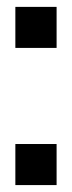

<svg xmlns="http://www.w3.org/2000/svg" viewBox="-20 -535 207 555"><path d="M24.4 -396.5V-515.1H143.6V-396.5ZM24.4 0V-118.7H143.6V0Z"/></svg>

Font: News Cycle
Style: Bold
Weight: 700
Version: Version 0.5.1